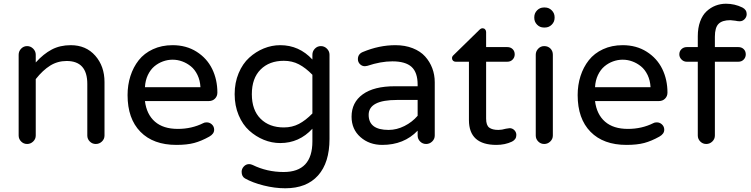

<svg xmlns="http://www.w3.org/2000/svg" viewBox="-20 -760 3990 1020"><path d="M535.2 -324.2V-40Q535.2 -21.5 521.5 -8.3Q507.8 4.9 488.8 4.9Q470.2 4.9 457 -8.3Q443.8 -21.5 443.8 -40V-314Q443.8 -436 334 -436Q286.1 -436 246.8 -411.6Q207.5 -387.2 169.9 -339.8V-40Q169.9 -21.5 156.2 -8.3Q142.6 4.9 124 4.9Q105.5 4.9 92.3 -8.3Q79.1 -21.5 79.1 -40V-469.2Q79.1 -487.8 92.3 -501.5Q105.5 -515.1 124 -515.1Q142.6 -515.1 156.2 -501.5Q169.9 -487.8 169.9 -469.2V-428.2Q210.9 -473.6 254.9 -496.8Q298.8 -520 356 -520Q437 -520 486.1 -464.1Q535.2 -408.2 535.2 -324.2Z M1117.7 -70.8Q1117.7 -48.8 1091.8 -34.2Q1049.8 -10.7 1011.7 -0.5Q973.6 9.8 917 9.8Q794.4 9.8 726.1 -59.8Q657.7 -129.4 657.7 -254.9Q657.7 -308.6 672.9 -356Q688 -403.3 717 -440.2Q746.1 -477.1 792.5 -498.5Q838.9 -520 897 -520Q969.7 -520 1024.7 -485.1Q1079.6 -450.2 1107.2 -393.6Q1134.8 -336.9 1134.8 -268.1Q1134.8 -249 1122.1 -236.1Q1109.4 -223.1 1088.9 -223.1H750Q758.8 -152.3 803 -113.8Q847.2 -75.2 924.8 -75.2Q998.5 -75.2 1060.1 -106Q1066.4 -109.9 1078.1 -109.9Q1094.2 -109.9 1106 -98.6Q1117.7 -87.4 1117.7 -70.8ZM750 -296.9H1044.9Q1043 -333 1029.1 -361.8Q1015.1 -390.6 993.9 -407.7Q972.7 -424.8 948 -433.8Q923.3 -442.9 897 -442.9Q870.6 -442.9 845.7 -433.8Q820.8 -424.8 800 -407.5Q779.3 -390.1 765.6 -361.6Q752 -333 750 -296.9Z M1730.5 -469.2V-22Q1730.5 104 1669.7 172.1Q1608.9 240.2 1495.6 240.2Q1439.5 240.2 1380.4 225.3Q1321.3 210.4 1281.7 188Q1263.7 177.7 1263.7 152.8Q1263.7 136.7 1275.4 124.3Q1287.1 111.8 1303.7 111.8Q1311.5 111.8 1321.8 116.2Q1398.4 153.8 1486.8 153.8Q1639.6 153.8 1639.6 -8.8V-76.2Q1569.3 0 1468.8 0Q1423.8 0 1381.3 -17.3Q1338.9 -34.7 1304 -66.2Q1269 -97.7 1247.8 -148.2Q1226.6 -198.7 1226.6 -259.8Q1226.6 -320.8 1247.8 -371.3Q1269 -421.9 1304 -453.6Q1338.9 -485.4 1381.3 -502.7Q1423.8 -520 1468.8 -520Q1569.3 -520 1639.6 -443.8V-469.2Q1639.6 -487.8 1652.8 -501.5Q1666 -515.1 1684.6 -515.1Q1703.1 -515.1 1716.8 -501.5Q1730.5 -487.8 1730.5 -469.2ZM1487.8 -437Q1410.6 -437 1364.3 -390.6Q1317.9 -344.2 1317.9 -259.8Q1317.9 -175.3 1364.3 -129.2Q1410.6 -83 1487.8 -83Q1532.2 -83 1568.1 -101.8Q1604 -120.6 1639.6 -157.2V-362.8Q1604 -399.4 1568.1 -418.2Q1532.2 -437 1487.8 -437Z M2289.6 -323.2V-40Q2289.6 -21.5 2275.9 -8.3Q2262.2 4.9 2243.7 4.9Q2225.1 4.9 2211.9 -8.3Q2198.7 -21.5 2198.7 -40V-65.9Q2126 9.8 2010.7 9.8Q1941.9 9.8 1894.8 -31.7Q1847.7 -73.2 1847.7 -140.1Q1847.7 -215.8 1907 -258.8Q1966.3 -301.8 2077.6 -301.8H2198.7V-310.1Q2198.7 -375.5 2166.3 -404.8Q2133.8 -434.1 2064.5 -434.1Q2002.9 -434.1 1931.6 -410.2Q1921.9 -408.2 1918.5 -408.2Q1903.3 -408.2 1892.3 -419.2Q1881.3 -430.2 1881.3 -445.8Q1881.3 -473.1 1907.7 -483.9Q1994.1 -520 2080.6 -520Q2131.8 -520 2172.6 -503.9Q2213.4 -487.8 2238.3 -460.2Q2263.2 -432.6 2276.4 -397.7Q2289.6 -362.8 2289.6 -323.2ZM2198.7 -145V-229H2089.4Q1938.5 -229 1938.5 -149.9Q1938.5 -69.8 2044.4 -69.8Q2087.4 -69.8 2128.7 -90.6Q2169.9 -111.3 2198.7 -145Z M2723.1 -43Q2723.1 -19.5 2700.2 -7.8Q2663.1 9.8 2617.2 9.8Q2471.2 9.8 2471.2 -122.1V-432.1H2400.4Q2392.1 -432.1 2386.7 -437.5Q2381.3 -442.9 2381.3 -451.2Q2381.3 -460.4 2390.1 -467.8L2526.4 -601.1Q2535.2 -609.9 2543.5 -609.9Q2551.8 -609.9 2557.1 -604Q2562.5 -598.1 2562.5 -589.8V-509.8H2675.3Q2692.4 -509.8 2703.4 -499Q2714.4 -488.3 2714.4 -471.2Q2714.4 -455.1 2703.4 -443.6Q2692.4 -432.1 2675.3 -432.1H2562.5V-129.9Q2562.5 -94.2 2579.1 -82Q2595.7 -69.8 2627.4 -69.8Q2646 -69.8 2667.5 -76.2Q2682.1 -79.1 2687.5 -79.1Q2702.1 -79.1 2712.6 -68.4Q2723.1 -57.6 2723.1 -43Z M2926.3 -668.9V-665Q2926.3 -644 2911.1 -628.9Q2896 -613.8 2875 -613.8H2869.1Q2848.1 -613.8 2833.3 -628.9Q2818.4 -644 2818.4 -665V-668.9Q2818.4 -689.9 2833.3 -705.1Q2848.1 -720.2 2869.1 -720.2H2875Q2896 -720.2 2911.1 -705.1Q2926.3 -689.9 2926.3 -668.9ZM2917 -469.2V-40Q2917 -21.5 2903.3 -8.3Q2889.6 4.9 2871.1 4.9Q2852.5 4.9 2839.4 -8.3Q2826.2 -21.5 2826.2 -40V-469.2Q2826.2 -487.8 2839.4 -501.5Q2852.5 -515.1 2871.1 -515.1Q2891.1 -515.1 2904.1 -502.2Q2917 -489.3 2917 -469.2Z M3508.8 -70.8Q3508.8 -48.8 3482.9 -34.2Q3440.9 -10.7 3402.8 -0.5Q3364.7 9.8 3308.1 9.8Q3185.5 9.8 3117.2 -59.8Q3048.8 -129.4 3048.8 -254.9Q3048.8 -308.6 3064 -356Q3079.1 -403.3 3108.2 -440.2Q3137.2 -477.1 3183.6 -498.5Q3230 -520 3288.1 -520Q3360.8 -520 3415.8 -485.1Q3470.7 -450.2 3498.3 -393.6Q3525.9 -336.9 3525.9 -268.1Q3525.9 -249 3513.2 -236.1Q3500.5 -223.1 3480 -223.1H3141.1Q3149.9 -152.3 3194.1 -113.8Q3238.3 -75.2 3315.9 -75.2Q3389.6 -75.2 3451.2 -106Q3457.5 -109.9 3469.2 -109.9Q3485.4 -109.9 3497.1 -98.6Q3508.8 -87.4 3508.8 -70.8ZM3141.1 -296.9H3436Q3434.1 -333 3420.2 -361.8Q3406.2 -390.6 3385 -407.7Q3363.8 -424.8 3339.1 -433.8Q3314.5 -442.9 3288.1 -442.9Q3261.7 -442.9 3236.8 -433.8Q3211.9 -424.8 3191.2 -407.5Q3170.4 -390.1 3156.7 -361.6Q3143.1 -333 3141.1 -296.9Z M3777.8 -564.9V-509.8H3902.8Q3919.9 -509.8 3930.9 -499Q3941.9 -488.3 3941.9 -471.2Q3941.9 -455.1 3930.9 -443.6Q3919.9 -432.1 3902.8 -432.1H3777.8V-40Q3777.8 -21.5 3764.2 -8.3Q3750.5 4.9 3731.9 4.9Q3713.4 4.9 3700.2 -8.3Q3687 -21.5 3687 -40V-432.1H3627.9Q3612.3 -432.1 3600.6 -443.8Q3588.9 -455.6 3588.9 -471.2Q3588.9 -487.8 3600.3 -498.8Q3611.8 -509.8 3627.9 -509.8H3687V-567.9Q3687 -611.8 3699.5 -645.8Q3711.9 -679.7 3733.4 -699.7Q3754.9 -719.7 3781.2 -730Q3807.6 -740.2 3836.9 -740.2Q3882.8 -740.2 3923.8 -720.2Q3946.8 -708.5 3946.8 -685.1Q3946.8 -669.9 3935.8 -658.4Q3924.8 -647 3909.7 -647Q3898.4 -647 3886.7 -649.9Q3862.8 -652.8 3859.9 -652.8Q3816.9 -652.8 3797.4 -633.3Q3777.8 -613.8 3777.8 -564.9Z"/></svg>

Font: Aka-Acid-Varela
Style: Regular
Weight: 400
Designer: Joe Prince, Avraham Cornfeld, Cyberella
Foundry: Joe Prince, Avraham Cornfeld, Cyberella
Version: Version 2.000; ttfautohint (v1.5.33-1714) -l 8 -r 50 -G 200 